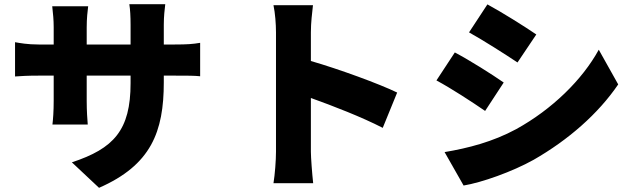

<svg xmlns="http://www.w3.org/2000/svg" viewBox="-20 -826 3040 919"><path d="M52 -624V-460C81 -462 111 -464 165 -464H237V-343C237 -294 234 -255 231 -230H400C398 -255 395 -294 395 -343V-464H605V-428C605 -202 524 -115 324 -49L454 73C703 -36 764 -195 764 -432V-464H818C875 -464 910 -464 938 -461V-621C903 -615 875 -613 817 -613H764V-707C764 -748 768 -780 771 -806H599C603 -781 605 -748 605 -707V-613H395V-695C395 -738 399 -772 402 -796H230C234 -761 237 -729 237 -696V-613H165C111 -613 75 -620 52 -624Z M1301 -100C1301 -59 1296 8 1289 51H1479C1474 6 1468 -73 1468 -100V-357C1574 -319 1711 -266 1812 -214L1881 -383C1797 -424 1603 -495 1468 -534V-671C1468 -719 1474 -763 1478 -801H1289C1297 -763 1301 -711 1301 -671C1301 -586 1301 -188 1301 -100Z M2313 -805 2225 -671C2295 -632 2397 -567 2457 -527L2547 -661C2490 -700 2383 -767 2313 -805ZM2108 -98 2199 62C2285 48 2432 -4 2534 -61C2700 -156 2843 -281 2939 -422L2846 -588C2767 -444 2623 -303 2451 -208C2338 -147 2221 -117 2108 -98ZM2157 -575 2069 -441C2140 -403 2241 -337 2302 -295L2391 -431C2335 -470 2229 -537 2157 -575Z"/></svg>

Font: Noto Sans TC Black
Style: Regular
Weight: 900
Designer: Ryoko NISHIZUKA 西塚涼子 (kana, bopomofo & ideographs); Paul D. Hunt (Latin, Greek & Cyrillic); Sandoll Communications 산돌커뮤니
Foundry: Adobe
Version: Version 2.004;hotconv 1.0.118;makeotfexe 2.5.65603